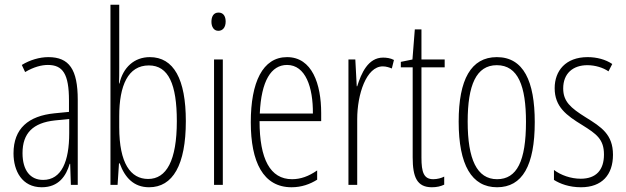

<svg xmlns="http://www.w3.org/2000/svg" viewBox="-20 -780 2639 810"><path d="M184 -539C147 -539 106 -527 72 -506L86 -476C123 -498 156 -506 182 -506C245 -506 271 -468 271 -356V-308L210 -302C100 -291 37 -238 37 -133C37 -59 73 10 156 10C228 10 259 -38 274 -89H276L279 0H308V-359C308 -487 272 -539 184 -539ZM212 -272 272 -278V-218C272 -100 240 -21 162 -21C108 -21 75 -61 75 -134C75 -218 119 -262 212 -272Z M483 -494V-760H446V0H476L482 -91H485C507 -30 545 10 609 10C709 10 764 -84 764 -269C764 -446 713 -539 612 -539C546 -539 499 -495 484 -428H482C483 -447 483 -472 483 -494ZM608 -504C691 -504 726 -424 726 -269C726 -102 682 -25 605 -25C531 -25 483 -91 483 -243V-290C483 -419 520 -504 608 -504Z M902 -727C880 -727 872 -709 872 -688C872 -667 882 -650 901 -650C920 -650 932 -665 932 -689C932 -709 924 -727 902 -727ZM920 -529H883V0H920Z M1191 -539C1088 -539 1038 -433 1038 -264C1038 -97 1090 10 1210 10C1252 10 1288 -3 1318 -22V-61C1282 -36 1248 -24 1212 -24C1120 -24 1075 -109 1075 -269H1335V-303C1335 -425 1297 -539 1191 -539ZM1191 -506C1269 -506 1301 -412 1300 -301H1076C1082 -439 1124 -506 1191 -506Z M1596 -537C1533 -537 1504 -471 1487 -416H1485L1479 -529H1450V0H1487V-278C1487 -381 1525 -500 1595 -500C1609 -500 1624 -495 1633 -491L1642 -527C1627 -535 1610 -537 1596 -537Z M1808 -24C1768 -24 1758 -53 1758 -115V-496H1856V-529H1758V-656H1730L1720 -529L1671 -519V-496H1721V-116C1721 -33 1739 10 1802 10C1823 10 1839 6 1854 -1V-35C1843 -29 1825 -24 1808 -24Z M2236 -265C2236 -437 2189 -539 2076 -539C1967 -539 1915 -444 1915 -267C1915 -84 1970 10 2077 10C2184 10 2236 -82 2236 -265ZM1953 -267C1953 -421 1989 -505 2076 -505C2166 -505 2199 -416 2199 -266C2199 -101 2161 -24 2077 -24C1992 -24 1953 -108 1953 -267Z M2566 -127C2566 -213 2517 -244 2451 -285C2387 -325 2356 -352 2356 -407C2356 -470 2397 -505 2458 -505C2490 -505 2524 -495 2547 -479L2563 -510C2535 -529 2498 -539 2459 -539C2366 -539 2320 -481 2320 -408C2320 -329 2370 -293 2437 -252C2496 -215 2528 -193 2528 -128C2528 -63 2495 -26 2430 -26C2388 -26 2346 -41 2317 -63V-21C2342 -5 2381 10 2431 10C2520 10 2566 -43 2566 -127Z"/></svg>

Font: Noto Sans Devanagari UI ExtraCondensed ExtraLight
Style: Regular
Weight: 200
Width: 2
Designer: Jelle Bosma - Monotype Design Team
Foundry: Monotype Imaging Inc.
Version: Version 2.004